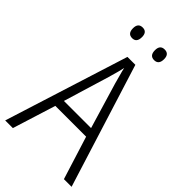

<svg xmlns="http://www.w3.org/2000/svg" viewBox="-267 -966 1045 1045"><g transform="rotate(45 255.5 -443.5)"><path d="M360 -301H151L231 -565Q237 -587 244 -611Q251 -635 256 -660Q261 -637 268.5 -611Q276 -585 281 -565ZM452 0H511L287 -715H226L0 0H59L137 -249H374ZM306 -847Q306 -805 341 -805Q376 -805 376 -847Q376 -887 341 -887Q306 -887 306 -847ZM137 -847Q137 -805 172 -805Q206 -805 206 -847Q206 -887 172 -887Q137 -887 137 -847Z"/></g></svg>

Font: Noto Sans UI SemiCondensed Light
Style: Regular
Weight: 300
Width: 4
Designer: Monotype Design Team
Foundry: Monotype Imaging Inc.
Version: Version 1.901